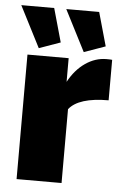

<svg xmlns="http://www.w3.org/2000/svg" viewBox="-53 -769 521 808"><g transform="rotate(5 208.0 -365.5)"><path d="M4 -731H143L183 -589L93 -557ZM194 -731H333L373 -589L283 -557ZM405 -364Q279 -364 238 -312V0H48V-526H222V-426Q250 -478 292 -507Q334 -536 381 -536Q400 -536 405 -535Z"/></g></svg>

Font: Raleway-v4020 Black
Style: Regular
Weight: 900
Designer: Matt McInerney, Pablo Impallari, Rodrigo Fuenzalida
Foundry: Matt McInerney, Pablo Impallari, Rodrigo Fuenzalida
Version: Version 4.020;PS 004.020;hotconv 1.0.88;makeotf.lib2.5.64775